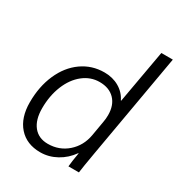

<svg xmlns="http://www.w3.org/2000/svg" viewBox="-178 -858 914 985"><g transform="rotate(30 279.0 -366.0)"><path d="M32 -186Q32 -279 64.5 -353Q97 -427 155.5 -468.5Q214 -510 288 -510Q337 -510 375 -488Q413 -466 432 -427H434L490 -742H558L450 -124Q434 -32 430 0H368Q371 -33 380 -84H378Q347 -40 301.5 -15Q256 10 206 10Q125 10 78.5 -42.5Q32 -95 32 -186ZM394 -200 409 -287Q413 -307 413 -329Q413 -388 380.5 -421.5Q348 -455 291 -455Q238 -455 194.5 -420.5Q151 -386 126.5 -325.5Q102 -265 102 -191Q102 -123 132.5 -85Q163 -47 218 -47Q285 -47 333.5 -89.5Q382 -132 394 -200Z"/></g></svg>

Font: Sarabun Light
Style: Italic
Weight: 300
Italic angle: -10°
Designer: Suppakit Chalermlarp | Katatrad Co.,Ltd.
Foundry: Cadson Demak Co.,Ltd.
Version: Version 1.000; ttfautohint (v1.6)